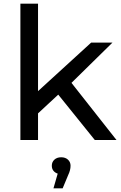

<svg xmlns="http://www.w3.org/2000/svg" viewBox="-20 -762 656 1045"><path d="M297 -247 187 -145V0H91V-742H187V-266L476 -530H592L369 -311L614 0H496ZM364 140Q364 164 351 191L321 263H271L294 183Q279 178 270.5 167Q262 156 262 140Q262 120 276 107Q290 94 313 94Q336 94 350 107Q364 120 364 140Z"/></svg>

Font: CMG Sans Medium
Style: Regular
Weight: 500
Designer: Julieta Ulanovsky
Foundry: Julieta Ulanovsky
Version: Version 7.200